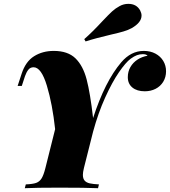

<svg xmlns="http://www.w3.org/2000/svg" viewBox="-20 -990 894 1010"><path d="M73.2 0ZM519 -878.9Q551.3 -913.1 569.3 -929.7Q587.4 -946.3 609.4 -958Q630.4 -969.7 655.3 -969.7Q698.2 -969.7 717.3 -935.1Q724.6 -920.9 724.6 -908.2Q724.6 -871.6 672.4 -841.8Q653.3 -831.5 629.4 -824.5Q605.5 -817.4 564.5 -808.1Q481.4 -788.6 430.2 -772L423.3 -784.2Q466.3 -821.8 519 -878.9ZM853.5 -615.2Q853.5 -584 838.6 -559.8Q823.7 -535.6 798.3 -522.7Q772.9 -509.8 741.7 -509.8Q700.7 -509.8 676.5 -529.5Q652.3 -549.3 652.3 -584Q652.3 -613.3 666 -637.2Q679.7 -661.1 703.4 -676.5Q727.1 -691.9 756.3 -696.8Q749 -705.1 731.4 -705.1Q715.3 -705.1 700.4 -699.7Q685.5 -694.3 667.5 -681.2Q641.6 -662.1 605.7 -609.9Q569.8 -557.6 533.2 -476.8Q496.6 -396 469.7 -297.4L421.4 -106Q416 -83.5 416 -70.3Q416 -50.3 425.3 -39.8Q434.6 -29.3 452.4 -25.4Q470.2 -21.5 500.5 -20L495.6 0Q432.6 -2.9 291.5 -2.9Q168.9 -2.9 110.4 0L115.7 -20Q151.9 -21.5 169.9 -27.8Q188 -34.2 198.7 -51.5Q209.5 -68.8 218.8 -106L270 -310.5Q255.9 -441.9 226.6 -539.1Q197.3 -636.2 156.7 -636.2Q139.2 -636.2 128.9 -623Q118.7 -609.9 111.3 -588.9L94.7 -538.1H72.8L93.8 -602.1Q114.7 -666.5 159.4 -694.3Q204.1 -722.2 262.7 -722.2Q336.9 -722.2 377 -683.1Q417 -644 435.8 -572Q454.6 -500 469.7 -369.1Q532.2 -562 617.7 -662.1Q668.9 -722.2 736.3 -722.2Q771 -722.2 797.6 -708Q824.2 -693.8 838.9 -669.4Q853.5 -645 853.5 -615.2Z"/></svg>

Font: TypoPRO Playfair Display
Style: Italic
Weight: 900
Italic angle: -14°
Designer: Claus Eggers Sørensen
Foundry: Claus Eggers Sørensen
Version: Version 1.004;PS 001.004;hotconv 1.0.70;makeotf.lib2.5.58329